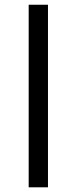

<svg xmlns="http://www.w3.org/2000/svg" viewBox="-20 -798 327 818"><path d="M184.4 -777.8V0H102.2V-777.8Z"/></svg>

Font: Paperlogy 4 Regular
Style: Regular
Weight: 400
Designer: redesigned by Lee Juim, glyphs from Gmarket Sans & Montserrat
Foundry: PT&
Version: Version 1.001